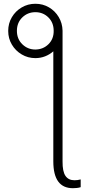

<svg xmlns="http://www.w3.org/2000/svg" viewBox="-20 -780 464 1004"><path d="M22.9 -618.2Q22.9 -657.7 42 -689.9Q61 -722.2 93.5 -741.2Q126 -760.3 165 -760.3Q204.1 -760.3 236.1 -741.5Q268.1 -722.7 287.1 -690.7Q306.2 -658.7 307.1 -619.6V64Q306.6 116.7 322.3 139.6Q337.9 162.6 369.6 162.6Q386.2 162.6 401.9 158.2V198.7Q393.6 201.7 382.3 202.9Q371.1 204.1 361.3 204.1Q258.8 204.1 258.8 64V-511.7Q240.2 -495.1 216.1 -485.6Q191.9 -476.1 165 -476.1Q126 -476.1 93.5 -495.4Q61 -514.6 42 -546.9Q22.9 -579.1 22.9 -618.2ZM165 -521Q205.6 -521.5 233.4 -548.8Q261.2 -576.2 260.7 -618.7Q260.7 -661.6 232.9 -689Q205.1 -716.3 165 -716.3Q125 -716.3 96.7 -689Q68.4 -661.6 68.4 -618.7Q68.4 -576.2 96.7 -548.6Q125 -521 165 -521Z"/></svg>

Font: Inter Display ExtraLight
Style: Regular
Weight: 200
Designer: Rasmus Andersson
Foundry: rsms
Version: Version 4.000;git-a52131595